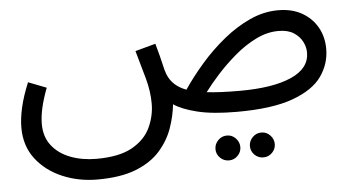

<svg xmlns="http://www.w3.org/2000/svg" viewBox="-46 -451 1397 761"><g transform="rotate(-5 653.0 -71.0)"><path d="M313 232Q238 232 173.5 204.5Q109 177 69.5 125.5Q30 74 30 1Q30 -35 40 -79Q50 -123 72 -176L144 -148Q128 -106 120 -71Q112 -36 112 -6Q112 45 139.5 80Q167 115 213.5 132.5Q260 150 316 150Q407 150 458.5 121Q510 92 531.5 46Q553 0 553 -49Q553 -98 538.5 -150.5Q524 -203 507 -262L588 -284Q604 -227 609.5 -201Q615 -175 621 -160Q640 -112 695 -92Q728 -141 771.5 -191Q815 -241 866 -282.5Q917 -324 972 -349Q1027 -374 1084 -374Q1139 -374 1178.5 -351.5Q1218 -329 1239.5 -291Q1261 -253 1261 -205Q1261 -146 1226.5 -96.5Q1192 -47 1110 -17Q1028 13 887 13Q791 13 730 -2Q669 -17 637 -39Q632 9 615 56.5Q598 104 562.5 144Q527 184 466.5 208Q406 232 313 232ZM1078 -292Q1033 -292 988.5 -270Q944 -248 903.5 -213.5Q863 -179 829.5 -142Q796 -105 774 -75Q801 -72 833.5 -70.5Q866 -69 905 -69Q1037 -69 1110.5 -101.5Q1184 -134 1184 -197Q1184 -219 1173 -240.5Q1162 -262 1139 -277Q1116 -292 1078 -292ZM976 202Q955 202 940.5 187.5Q926 173 926 153Q926 133 940.5 118Q955 103 976 103Q996 103 1010.5 118Q1025 133 1025 153Q1025 173 1010.5 187.5Q996 202 976 202ZM839 202Q818 202 803.5 187.5Q789 173 789 153Q789 133 803.5 118Q818 103 839 103Q859 103 873.5 118Q888 133 888 153Q888 173 873.5 187.5Q859 202 839 202Z"/></g></svg>

Font: Go Noto Current
Style: Regular
Weight: 400
Designer: Monotype Design Team
Foundry: Monotype Imaging Inc.
Version: Version 2.007; ttfautohint (v1.8) -l 8 -r 50 -G 200 -x 14 -D